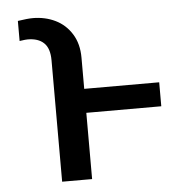

<svg xmlns="http://www.w3.org/2000/svg" viewBox="-44 -580 599 623"><g transform="rotate(-5 255.5 -268.5)"><path d="M133.8 0H231.4V-395.5C231.4 -425.5 224.8 -451.2 211.4 -472.7C198.1 -494.1 180.3 -510.3 158.2 -521C136.1 -531.7 111.7 -537.1 85 -537.1C73.9 -537.1 57.6 -535.5 36.1 -532.2V-466.8C37.4 -466.8 38.6 -467 39.6 -467.3C40.5 -467.6 41.7 -467.8 43 -467.8C46.9 -468.4 50.5 -468.9 53.7 -469.2C57 -469.6 59.9 -469.7 62.5 -469.7C85.3 -469.7 102.9 -463.9 115.2 -452.1C127.6 -440.4 133.8 -421.5 133.8 -395.5ZM475.6 -215.8V-293.9H210.9V-215.8Z"/></g></svg>

Font: Pretendard Variable
Style: Regular
Weight: 400
Designer: Base glyphs from Inter by Rasmus Andersson; Hangeul glyphs from Noto Sans CJK(Source Han Sans) by Jang Soo-young and Kan
Foundry: Kil Hyung-jin
Version: Version 1.309;Glyphs 3.2 (3225)